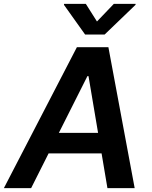

<svg xmlns="http://www.w3.org/2000/svg" viewBox="-41 -971 785 991"><path d="M355.8 -727.3H518.5L654.1 0H513.5L483.3 -179.3H209.9L119.7 0H-21ZM289.1 -946 289.8 -951H402L459.5 -860.1L546.5 -951H659.1L658.4 -946L498.9 -792.6H398.4ZM262.8 -285.2H465.2L415.8 -578.1H410.2Z"/></svg>

Font: Inter P Semi Bold
Style: Italic
Weight: 600
Italic angle: 9.39999°
Designer: Rasmus Andersson
Foundry: rsms
Version: Version 3.018;git-588b23468